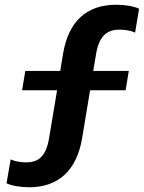

<svg xmlns="http://www.w3.org/2000/svg" viewBox="-20 -680 607 810"><path d="M103.3 110C226.7 110 304.2 38.3 326.7 -98.3L360 -299.2H510L523.3 -380.8H373.3L385.8 -455C400 -538.3 441.7 -555 484.2 -555C506.7 -555 532.5 -550.8 550 -542.5L566.7 -643.3C543.3 -654.2 505.8 -660 470.8 -660C343.3 -660 268.3 -588.3 245.8 -451.7L234.2 -380.8H86.7L73.3 -299.2H220.8L186.7 -95C172.5 -11.7 134.2 5 90 5C67.5 5 42.5 0.8 25 -7.5L7.5 93.3C30.8 104.2 68.3 110 103.3 110Z"/></svg>

Font: Familjen Grotesk
Style: Bold
Weight: 700
Designer: Anders Wikstroem, Jonas Baeckman, Matilda Gysing, Kristian Moeller
Foundry: Familjen STHLM AB
Version: Version 2.000